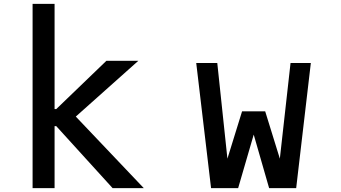

<svg xmlns="http://www.w3.org/2000/svg" viewBox="-20 -978 1770 998"><path d="M149.4 -958V0H263.7V-322.3H272.5L565.4 0H727.5L374 -372.1L699.2 -662.1H533.2L272.5 -411.1H263.7V-958Z M1077.1 0H1217.8L1298.8 -278.3L1378.9 0H1519.5L1595.7 -650.4H1490.2L1434.6 -153.3L1358.4 -399.4H1238.3L1162.1 -153.3L1109.4 -650.4H1000Z"/></svg>

Font: OCR-B
Style: Regular
Weight: 400
Version: 1.1